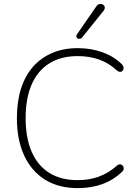

<svg xmlns="http://www.w3.org/2000/svg" viewBox="-20 -961 707 989"><path d="M381 8Q282 8 212 -35.5Q142 -79 104.5 -160Q67 -241 67 -353Q67 -437 88 -503.5Q109 -570 149.5 -616.5Q190 -663 248.5 -688Q307 -713 381 -713Q449 -713 507.5 -692Q566 -671 607 -631Q614 -624 616 -616.5Q618 -609 615.5 -603Q613 -597 608 -593.5Q603 -590 596 -591Q589 -592 581 -599Q541 -636 491.5 -654Q442 -672 380 -672Q294 -672 234 -634.5Q174 -597 143 -525.5Q112 -454 112 -353Q112 -251 143 -179.5Q174 -108 234 -70.5Q294 -33 380 -33Q440 -33 490 -51.5Q540 -70 581 -107Q589 -114 596 -114.5Q603 -115 608 -111.5Q613 -108 615.5 -102Q618 -96 617 -89Q616 -82 609 -76Q565 -34 508 -13Q451 8 381 8ZM403 -768Q398 -762 391.5 -761Q385 -760 380 -763Q375 -766 373.5 -772Q372 -778 377 -785L476 -928Q482 -937 489.5 -939.5Q497 -942 504 -940Q511 -938 515.5 -933Q520 -928 520 -921Q520 -914 514 -906Z"/></svg>

Font: Nunito ExtraLight
Style: Regular
Weight: 200
Designer: Vernon Adams
Foundry: Vernon Adams
Version: Version 3.602